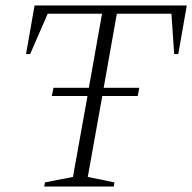

<svg xmlns="http://www.w3.org/2000/svg" viewBox="-20 -680 701 700"><path d="M169 -330 175 -360H304L352 -630H154L90 -483H75L106 -660H661L630 -483H615L605 -630H406L358 -360H488L482 -330H353L300 -35L397 -15L395 0H141L144 -15L246 -35L299 -330Z"/></svg>

Font: Spectral SC ExtraLight
Style: Italic
Weight: 275
Italic angle: -10°
Designer: Jean-Baptiste Levee
Foundry: Production Type
Version: Version 2.001